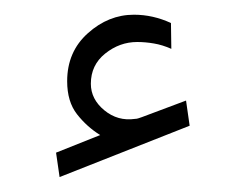

<svg xmlns="http://www.w3.org/2000/svg" viewBox="-20 -792 312 261"><path d="M116.2 -608.4Q98.1 -619.6 84.7 -636.7Q71.3 -653.8 71.3 -681.6Q71.3 -721.7 99.4 -746.8Q127.4 -772 162.1 -772Q188 -772 212.4 -760.7L212.9 -725.6Q200.7 -731 189.2 -732.9Q177.7 -734.9 166.5 -734.9Q142.6 -734.9 123 -719.2Q103.5 -703.6 103.5 -678.2Q103.5 -657.2 121.8 -642.1Q140.1 -627 163.6 -630.4Q166 -630.4 168.5 -631.3Q170.9 -632.3 172.9 -632.8L232.9 -655.3L237.8 -621.1L61 -551.3L56.2 -584.5Z"/></svg>

Font: Vazirmatn RD UI FD ExtraLight
Style: Regular
Weight: 200
Designer: Saber Rastikerdar
Foundry: Saber Rastikerdar
Version: Version 33.003